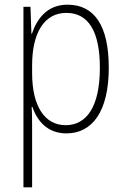

<svg xmlns="http://www.w3.org/2000/svg" viewBox="-20 -559 540 819"><path d="M80 240H117V-7C117 -41 117 -76 115 -103H118C138 -45 181 10 263 10C374 10 444 -84 444 -270C444 -449 383 -539 268 -539C182 -539 138 -480 116 -415H114L110 -530H80ZM260 -25C172 -25 117 -104 117 -247V-281C117 -416 167 -504 263 -504C358 -504 406 -424 406 -270C406 -100 347 -25 260 -25Z"/></svg>

Font: Noto Sans Mono ExtraCondensed ExtraLight
Style: Regular
Weight: 200
Width: 2
Designer: Monotype Design Team
Foundry: Monotype Imaging Inc.
Version: Version 2.014